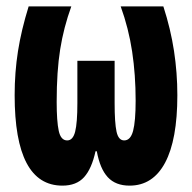

<svg xmlns="http://www.w3.org/2000/svg" viewBox="-20 -573 603 603"><path d="M176 10Q26 10 26 -274Q26 -346 36.5 -412.5Q47 -479 70 -553H204Q180 -487 169 -418Q158 -349 158 -253Q158 -192 164.5 -162Q171 -132 191 -132Q209 -132 216 -159.5Q223 -187 223 -249V-382H340V-249Q340 -187 346 -159.5Q352 -132 370 -132Q390 -132 398 -162Q406 -192 406 -257Q406 -338 395 -411Q384 -484 359 -553H493Q516 -482 526.5 -413Q537 -344 537 -274Q537 -134 498.5 -62Q460 10 387 10Q343 10 318.5 -16.5Q294 -43 284 -98H280Q268 -43 244 -16.5Q220 10 176 10Z"/></svg>

Font: Noto Sans Mono SemiCondensed Black
Style: Regular
Weight: 900
Width: 4
Designer: Monotype Design Team
Foundry: Monotype Imaging Inc.
Version: Version 2.014; ttfautohint (v1.8.4.7-5d5b)